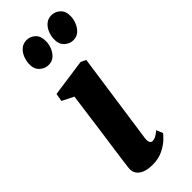

<svg xmlns="http://www.w3.org/2000/svg" viewBox="-267 -846 890 890"><g transform="rotate(-45 178.5 -401.0)"><path d="M137.5 10Q107 10 86.2 1.2Q65.5 -7.5 56 -23Q46.5 -38.5 49.5 -60Q52 -81.5 56.2 -112.5Q60.5 -143.5 66 -182.8Q71.5 -222 78 -268Q84.5 -314 91.2 -365Q98 -416 105.5 -470L48.5 -498.5L55.5 -537.5L239 -563.5L264.5 -551.5L200.5 -104Q198 -86 202.5 -77Q207 -68 217 -68Q226 -68 236.5 -73.2Q247 -78.5 263.5 -92L276.5 -60Q270.5 -51.5 252.8 -34.8Q235 -18 206 -4Q177 10 137.5 10ZM124.5 -658Q100 -658 80.8 -676.2Q61.5 -694.5 63.5 -728.5Q65 -749 73 -768Q81 -787 96.5 -799.8Q112 -812.5 134 -812.5Q158.5 -812.5 176.5 -795.2Q194.5 -778 194 -744.5Q194 -725.5 186 -705.2Q178 -685 162.8 -671.5Q147.5 -658 124.5 -658ZM286.5 -658Q263 -658 243.8 -676.2Q224.5 -694.5 226.5 -729Q227.5 -748.5 235.8 -767.8Q244 -787 259.2 -799.8Q274.5 -812.5 296.5 -812.5Q321.5 -812.5 340 -794.8Q358.5 -777 357 -744Q356.5 -725 348.2 -705Q340 -685 324.8 -671.5Q309.5 -658 286.5 -658Z"/></g></svg>

Font: Merriweather 28pt ExtraBold
Style: Italic
Weight: 800
Italic angle: -7.8°
Version: Version 2.101